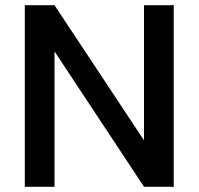

<svg xmlns="http://www.w3.org/2000/svg" viewBox="-20 -716 761 736"><path d="M646 0H532L189 -519V0H75V-696H189L532 -178V-696H646Z"/></svg>

Font: IBM-Poppins
Style: Poppins-Medium
Weight: 500
Designer: Mike Abbink, Paul van der Laan, Pieter van Rosmalen, Ben Mitchell, Mark Frömberg
Foundry: Bold Monday
Version: Version 1.1